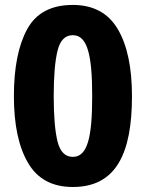

<svg xmlns="http://www.w3.org/2000/svg" viewBox="-20 -745 590 775"><path d="M512.7 -356.9C512.7 -472.7 493.7 -563 455.1 -627.9C416.5 -692.9 356 -725.1 273.9 -725.1C186.5 -725.1 125.5 -692.4 89.8 -627.4C54.2 -562.5 36.1 -472.2 36.1 -356.9C36.1 -241.7 55.2 -151.9 93.3 -87.4C130.9 -22.5 191.4 9.8 273.9 9.8C450.2 9.8 512.7 -127.9 512.7 -356.9ZM196.8 -356.9C196.8 -438.5 202.1 -499.5 212.4 -541C222.7 -582.5 243.2 -603 273.9 -603C334 -603 352.1 -519.5 352.1 -356.9C352.1 -192.9 334 -111.8 273.9 -111.8C243.2 -111.8 222.7 -132.3 212.4 -173.3C202.1 -214.4 196.8 -275.4 196.8 -356.9Z"/></svg>

Font: Avrile Sans
Style: Bold
Weight: 700
Designer: Monotype Design Team, Google (font), Stefan Peev (BGR Cyrillic), Cristiano Sobral (main changes)
Foundry: The Avrile Sans Project Authors
Version: Version 3.110